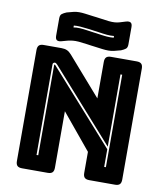

<svg xmlns="http://www.w3.org/2000/svg" viewBox="-99 -1022 951 1104"><g transform="rotate(10 376.5 -470.5)"><path d="M201 -622Q196 -627 193 -629Q190 -631 186 -631Q182 -631 178 -628Q174 -625 174 -619V-90H184V-617Q184 -618 184.5 -619Q185 -620 186 -620Q187 -620 188.5 -619Q190 -618 191 -617L569 -193V-90H579V-630H569V-208ZM255 0H105Q86 0 77.5 -8.5Q69 -17 69 -36V-684Q69 -703 77.5 -711.5Q86 -720 105 -720H209Q228 -720 241.5 -714Q255 -708 268 -693L462 -471V-684Q462 -703 470.5 -711.5Q479 -720 498 -720H648Q667 -720 675.5 -711.5Q684 -703 684 -684V-36Q684 -17 675.5 -8.5Q667 0 648 0H498Q479 0 470.5 -8.5Q462 -17 462 -36V-159L291 -366V-36Q291 -17 282.5 -8.5Q274 0 255 0ZM375 -764 347 -768Q319 -772 300 -773.5Q281 -775 266 -773.5Q251 -772 236.5 -768.5Q222 -765 202 -759Q184 -754 175 -760Q166 -766 166 -785V-886Q166 -905 175.5 -912.5Q185 -920 202 -927Q226 -934 242 -937.5Q258 -941 273.5 -941Q289 -941 308.5 -938.5Q328 -936 358 -932L375 -930L397 -927Q430 -922 449.5 -920Q469 -918 483.5 -919Q498 -920 512 -924Q526 -928 548 -935Q566 -940 575 -934Q584 -928 584 -909V-808Q584 -789 574.5 -781.5Q565 -774 548 -767Q524 -760 508 -756.5Q492 -753 476 -753Q460 -753 440.5 -755.5Q421 -758 391 -762ZM494 -841Q474 -839 452 -841Q430 -843 392 -849L376 -851L348 -855Q314 -859 293.5 -860.5Q273 -862 256 -860V-849Q272 -852 292.5 -851Q313 -850 346 -845L374 -841L390 -839Q428 -833 451 -831Q474 -829 494 -831Z"/></g></svg>

Font: Bungee Inline
Style: Regular
Weight: 400
Version: Version 1.000;PS 1.0;hotconv 1.0.72;makeotf.lib2.5.5900